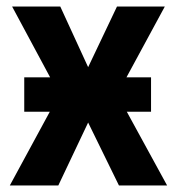

<svg xmlns="http://www.w3.org/2000/svg" viewBox="-20 -566 540 586"><path d="M249 -192 343 0H490L367 -225H441V-330H366L483 -546H337L249 -361L164 -546H17L133 -330H54V-225H132L10 0H158Z"/></svg>

Font: Noto Sans Mono UI Condensed
Style: Bold
Weight: 700
Width: 3
Designer: Monotype Design team
Foundry: Monotype Imaging Inc.
Version: 1.000